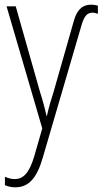

<svg xmlns="http://www.w3.org/2000/svg" viewBox="-20 -556 439 818"><path d="M369 -536C335 -536 309 -520 294 -465L209 -167C197 -130 188 -99 180 -63H178C172 -91 162 -129 150 -166L47 -529H8L160 -9L127 106C105 183 78 207 43 207C29 207 14 203 1 197V233C16 239 29 242 45 242C101 242 137 205 163 113L328 -451C339 -488 352 -502 374 -502C382 -502 389 -500 397 -497V-532C390 -534 380 -536 369 -536Z"/></svg>

Font: Noto Sans Condensed ExtraLight
Style: Regular
Weight: 200
Width: 3
Designer: Monotype Design Team
Foundry: Monotype Imaging Inc.
Version: Version 2.013